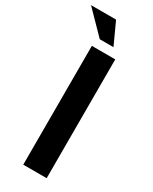

<svg xmlns="http://www.w3.org/2000/svg" viewBox="-252 -977 822 1030"><g transform="rotate(30 158.5 -461.5)"><path d="M95 -736H240V0H95ZM-18 -923H137L199 -788H114Z"/></g></svg>

Font: Reem Kufi Ink
Style: Bold
Weight: 700
Designer: Khaled Hosny
Version: Version 1.002